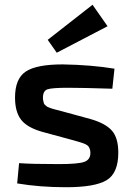

<svg xmlns="http://www.w3.org/2000/svg" viewBox="-20 -774 557 805"><path d="M368 -754 431 -664 218 -553 180 -607ZM243 -504Q363 -502 460 -486L451 -402Q327 -406 264 -406Q198 -406 179 -399.5Q160 -393 160 -364Q160 -357 161.5 -351Q163 -345 164 -341Q165 -337 169.5 -333.5Q174 -330 176 -328Q178 -326 186 -323Q194 -320 197 -319Q200 -318 211 -315Q222 -312 227 -311L359 -275Q422 -257 449 -226.5Q476 -196 476 -134Q476 -48 427 -18.5Q378 11 257 11Q147 11 52 -5L60 -90Q112 -86 227 -86Q306 -86 332.5 -95Q359 -104 359 -133Q359 -139 358 -144Q357 -149 355 -153Q353 -157 351 -160Q349 -163 344 -166Q339 -169 336 -170.5Q333 -172 325.5 -174.5Q318 -177 314.5 -178Q311 -179 301 -182Q291 -185 287 -186L158 -221Q94 -239 68.5 -272Q43 -305 43 -365Q43 -444 88 -474Q133 -504 243 -504Z"/></svg>

Font: Exo 2 Semi Bold
Style: Regular
Weight: 600
Designer: Natanael Gama
Version: Version 1.001;PS 001.001;hotconv 1.0.88;makeotf.lib2.5.64775